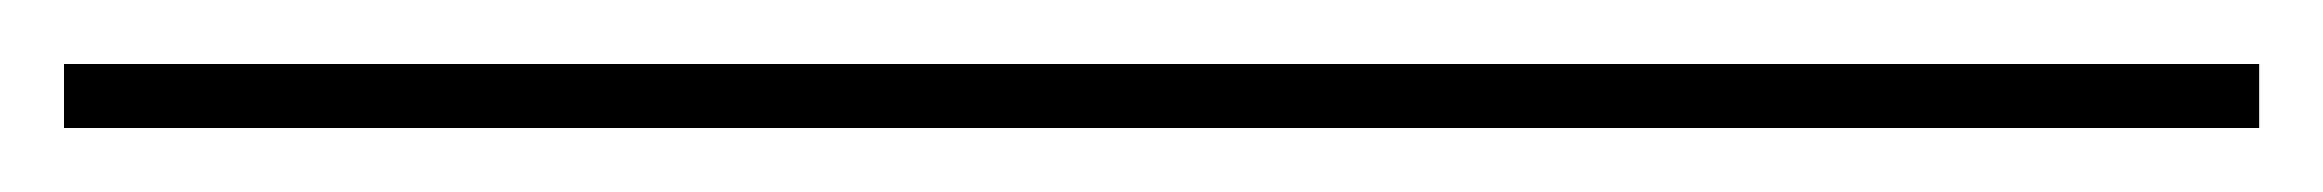

<svg xmlns="http://www.w3.org/2000/svg" viewBox="-20 96 726 60"><path d="M0 136V116H686V136Z"/></svg>

Font: Georama SemiCondensed Thin
Style: Regular
Weight: 100
Width: 4
Designer: Jean-Baptiste Levee
Foundry: Production Type
Version: Version 1.000